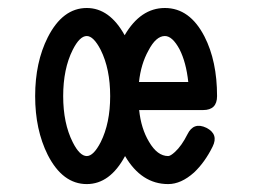

<svg xmlns="http://www.w3.org/2000/svg" viewBox="-20 -444 642 485"><path d="M199.2 -423.8Q256.8 -423.8 294.9 -355Q335 -423.8 396.5 -423.8Q459.5 -423.8 496.6 -351.6Q528.3 -289.6 528.3 -201.2Q528.3 -166 493.2 -166H331.5Q336.4 -119.1 356.4 -85.9Q377.4 -49.8 404.8 -49.8Q410.6 -49.8 421.9 -60.1Q439 -75.7 453.6 -105Q469.2 -136.7 501.5 -121.1Q532.7 -105 517.1 -73.7Q497.6 -34.2 470.2 -8.3Q437.5 21 404.8 21Q337.4 21 295.9 -49.8Q257.8 21 199.2 21Q138.2 21 100.6 -52.7Q68.8 -116.2 68.8 -201.2Q68.8 -286.6 100.6 -349.6Q138.2 -423.8 199.2 -423.8ZM355 -316.4Q335.9 -282.2 331.1 -236.8H455.6Q450.2 -286.6 433.6 -319.3Q415.5 -353 396.5 -353Q374 -353 355 -316.4ZM234.4 -317.9Q216.3 -353 199.2 -353Q181.2 -353 163.6 -317.9Q139.6 -270 139.6 -201.2Q139.6 -132.8 163.6 -85Q181.2 -49.8 199.2 -49.8Q216.3 -49.8 234.4 -85Q258.3 -132.8 258.3 -201.2Q258.3 -270 234.4 -317.9Z"/></svg>

Font: Erica Type
Style: Regular
Weight: 400
Designer: Peter Wiegel
Foundry: Peter Wiegel
Version: Version 1.000 2010 initial release